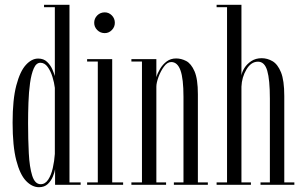

<svg xmlns="http://www.w3.org/2000/svg" viewBox="-20 -770 1264 800"><path d="M142.5 10Q113.5 10 88.2 -16.5Q63 -43 47.8 -102Q32.5 -161 32.5 -259Q32.5 -355.5 48 -414.2Q63.5 -473 87.8 -499.5Q112 -526 139 -526Q162 -526 176.2 -512.2Q190.5 -498.5 198 -481.2Q205.5 -464 208.5 -453V-740H163.5V-750H269.5V-10H316V0H209.5V-65Q207.5 -52 200.2 -34.2Q193 -16.5 179 -3.2Q165 10 142.5 10ZM149.5 -2.5Q168.5 -2.5 181 -21.8Q193.5 -41 200 -70Q206.5 -99 208.5 -128.5V-404Q206 -425.5 198.5 -449.8Q191 -474 178.5 -491.2Q166 -508.5 148.5 -508.5Q131 -508.5 120.8 -485.2Q110.5 -462 105.2 -424Q100 -386 98.5 -342Q97 -298 97 -257Q97 -189.5 100 -131.5Q103 -73.5 114.2 -38Q125.5 -2.5 149.5 -2.5Z M416.5 -632Q398 -632 385.2 -644.8Q372.5 -657.5 372.5 -675Q372.5 -693 385.2 -705.8Q398 -718.5 416.5 -718.5Q433.5 -718.5 446 -705.8Q458.5 -693 458.5 -675Q458.5 -657.5 446 -644.8Q433.5 -632 416.5 -632ZM343 0V-10H387.5V-513.5H343V-523.5H447.5V-10H493V0Z M527.5 0V-10H571.5V-513.5H527.5V-523.5H631.5V-448.5Q636.5 -465.5 647.2 -483.5Q658 -501.5 674.5 -514Q691 -526.5 714 -526.5Q735 -526.5 755.8 -515.8Q776.5 -505 790.5 -473Q804.5 -441 804.5 -377.5V-10H846V0H704.5V-10H744.5V-366.5Q744.5 -442 732 -476.8Q719.5 -511.5 693.5 -511.5Q677 -511.5 663 -492.2Q649 -473 640.2 -448.8Q631.5 -424.5 631.5 -409V-10H672V0Z M882.5 0V-10H926V-740H882.5V-750H986V-455.5Q988 -470 998.5 -486.8Q1009 -503.5 1027.2 -515.5Q1045.5 -527.5 1070.5 -527.5Q1094 -527.5 1115.5 -515Q1137 -502.5 1150.8 -468.8Q1164.5 -435 1164.5 -370V-10H1206.5V0H1065.5V-10H1104.5V-359Q1104.5 -438 1093.5 -475.5Q1082.5 -513 1055 -513Q1026 -513 1006.8 -480.5Q987.5 -448 986 -409V-10H1025.5V0Z"/></svg>

Font: Imbue 100pt Light
Style: Regular
Weight: 300
Designer: Tyler Finck
Foundry: Etcetera Type Company
Version: Version 1.102; ttfautohint (v1.8.3)